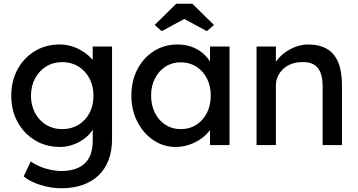

<svg xmlns="http://www.w3.org/2000/svg" viewBox="-20 -773 1908 1023"><path d="M106 167 144 87Q164 102 191 113.5Q218 125 248 131.5Q278 138 307 138Q362 138 399 120Q436 102 455 67Q474 32 474 -20V-121L485 -114Q480 -83 452.5 -54.5Q425 -26 384 -8Q343 10 300 10Q225 10 166.5 -25.5Q108 -61 74 -122.5Q40 -184 40 -263Q40 -342 73.5 -403.5Q107 -465 165.5 -500.5Q224 -536 297 -536Q327 -536 355 -528.5Q383 -521 407 -507.5Q431 -494 450 -478Q469 -462 481 -444Q493 -426 496 -410L474 -402V-525H577V-32Q577 31 558.5 79.5Q540 128 505 161.5Q470 195 420 212.5Q370 230 307 230Q251 230 195.5 212.5Q140 195 106 167ZM478 -263Q478 -315 456.5 -355.5Q435 -396 397.5 -419Q360 -442 311 -442Q263 -442 225.5 -418.5Q188 -395 166.5 -354.5Q145 -314 145 -263Q145 -212 166.5 -171.5Q188 -131 225.5 -108Q263 -85 311 -85Q360 -85 398 -108Q436 -131 457 -171Q478 -211 478 -263Z M680 -264Q680 -343 712.5 -404.5Q745 -466 800.5 -501Q856 -536 925 -536Q966 -536 1000 -524Q1034 -512 1059.5 -490.5Q1085 -469 1101.5 -441Q1118 -413 1122 -381L1099 -389V-525H1203V0H1099V-125L1123 -132Q1117 -105 1098.5 -79.5Q1080 -54 1051.5 -34Q1023 -14 988.5 -2Q954 10 916 10Q851 10 797.5 -26Q744 -62 712 -124Q680 -186 680 -264ZM1103 -264Q1103 -315 1082.5 -355Q1062 -395 1026 -418Q990 -441 943 -441Q897 -441 861.5 -418Q826 -395 805.5 -355Q785 -315 785 -264Q785 -212 805.5 -171.5Q826 -131 861.5 -108Q897 -85 943 -85Q990 -85 1026 -108Q1062 -131 1082.5 -171.5Q1103 -212 1103 -264ZM919 -753H1005L1120 -640L1082 -607L962 -672L842 -607L804 -640Z M1347 -525H1450V-417L1432 -405Q1442 -440 1471 -469.5Q1500 -499 1540 -517.5Q1580 -536 1622 -536Q1682 -536 1722 -512.5Q1762 -489 1782 -441Q1802 -393 1802 -320V0H1699V-313Q1699 -358 1687 -387.5Q1675 -417 1650 -430.5Q1625 -444 1588 -442Q1558 -442 1533 -432.5Q1508 -423 1489.5 -406Q1471 -389 1460.5 -366.5Q1450 -344 1450 -318V0H1399Q1386 0 1373 0Q1360 0 1347 0Z"/></svg>

Font: Our Lexend
Style: Regular
Weight: 400
Designer: Bonnie Shaver-Troup, Thomas Jockin
Foundry: Lexend
Version: Version 1.007